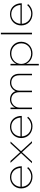

<svg xmlns="http://www.w3.org/2000/svg" viewBox="1768 -2538 930 4507"><g transform="rotate(-90 2233.5 -285.0)"><path d="M102 -269.3C108.9 -393.1 201 -486.1 326.7 -486.1C465.3 -486.1 538.6 -379.2 544.6 -269.3ZM338.6 11.9C439.6 11.9 514.9 -31.7 565.3 -92.1L538.6 -110.9C495 -58.4 425.7 -17.8 339.6 -17.8C214.9 -17.8 108.9 -103 102 -239.6H583.2V-251.5C583.2 -386.1 496 -515.8 328.7 -515.8C176.2 -515.8 63.4 -402 63.4 -254.5V-252.5C63.4 -91.1 189.1 11.9 338.6 11.9Z M655.6 0H697.2L914 -234.7L1128.9 0H1172.4L936.8 -257.4L1164.5 -504H1121.9L914 -278.2L709 -504H664.5L892.2 -256.4Z M1284 -269.3C1290.9 -393.1 1383 -486.1 1508.7 -486.1C1647.3 -486.1 1720.6 -379.2 1726.6 -269.3ZM1520.6 11.9C1621.6 11.9 1696.9 -31.7 1747.3 -92.1L1720.6 -110.9C1677 -58.4 1607.7 -17.8 1521.6 -17.8C1396.9 -17.8 1290.9 -103 1284 -239.6H1765.2V-251.5C1765.2 -386.1 1678 -515.8 1510.7 -515.8C1358.2 -515.8 1245.4 -402 1245.4 -254.5V-252.5C1245.4 -91.1 1371.1 11.9 1520.6 11.9Z M1925 0H1960.6V-293.1C1960.6 -402 2049.7 -486.1 2146.8 -486.1C2251.7 -486.1 2322 -418.8 2322 -299V0H2357.7V-294.1C2357.7 -407.9 2447.8 -486.1 2542.8 -486.1C2649.7 -486.1 2719 -419.8 2719 -298V0H2754.7V-301C2754.7 -437.6 2671.5 -515.8 2544.8 -515.8C2443.8 -515.8 2373.5 -449.5 2345.8 -383.2C2322 -455.4 2260.6 -515.8 2149.7 -515.8C2050.7 -515.8 1984.4 -450.5 1960.6 -391.1V-504H1925Z M3229.2 -18.8C3093.6 -18.8 2985.6 -121.8 2985.6 -251.5V-253.5C2985.6 -383.2 3092.6 -485.1 3229.2 -485.1C3366.8 -485.1 3468.8 -385.1 3468.8 -252.5V-249.5C3468.8 -114.9 3368.8 -18.8 3229.2 -18.8ZM2952 160.4H2987.6V-136.6C3025.2 -53.5 3111.4 11.9 3233.2 11.9C3382.7 11.9 3506.4 -98 3506.4 -251.5V-253.5C3506.4 -407.9 3382.7 -515.8 3233.2 -515.8C3112.4 -515.8 3026.2 -449.5 2987.6 -365.3V-504H2952Z M3680.9 0H3717.5V-729.7H3680.9Z M3928 -269.3C3934.9 -393.1 4027 -486.1 4152.7 -486.1C4291.3 -486.1 4364.6 -379.2 4370.6 -269.3ZM4164.6 11.9C4265.6 11.9 4340.9 -31.7 4391.3 -92.1L4364.6 -110.9C4321 -58.4 4251.7 -17.8 4165.6 -17.8C4040.9 -17.8 3934.9 -103 3928 -239.6H4409.2V-251.5C4409.2 -386.1 4322 -515.8 4154.7 -515.8C4002.2 -515.8 3889.4 -402 3889.4 -254.5V-252.5C3889.4 -91.1 4015.1 11.9 4164.6 11.9Z"/></g></svg>

Font: Meinily
Style: Regular
Weight: 500
Designer: Paul Hayes
Foundry: Paul Hayes
Version: Version 1.0; ttfautohint (v1.8.4.7-5d5b)